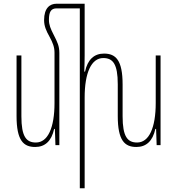

<svg xmlns="http://www.w3.org/2000/svg" viewBox="-20 -780 954 1032"><path d="M299 -495C299 -532 289 -553 268 -594C252 -625 243 -647 243 -673C243 -716 254 -735 284 -735H409V232H435V-256C435 -389 471 -468 535 -468C587 -468 613 -436 613 -327V-156C613 -25 650 10 713 10C766 10 801 -22 815 -87H819L822 0H843V-482H817V-226C817 -93 781 -14 717 -14C665 -14 639 -46 639 -155V-326C639 -457 602 -492 539 -492C486 -492 451 -460 437 -395H433C434 -424 435 -453 435 -482V-760H284C248 -760 217 -737 217 -672C217 -640 228 -615 246 -583C264 -550 273 -527 273 -496V-226C273 -93 237 -14 173 -14C121 -14 95 -46 95 -155V-482H69V-156C69 -25 106 10 169 10C222 10 257 -22 271 -87H275L278 0H299Z"/></svg>

Font: Noto Sans Armenian ExtraCondensed Thin
Style: Regular
Weight: 100
Width: 2
Designer: Monotype Design Team
Foundry: Monotype Imaging Inc.
Version: Version 2.008